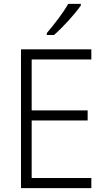

<svg xmlns="http://www.w3.org/2000/svg" viewBox="-20 -968 570 988"><path d="M221 -798V-788H258C303 -827 366 -896 396 -940V-948H331C305 -902 261 -845 221 -798ZM88 0H450V-52H143V-348H431V-400H143V-662H450V-714H88Z"/></svg>

Font: Noto Sans Mono Condensed Light
Style: Regular
Weight: 300
Width: 3
Designer: Monotype Design Team
Foundry: Monotype Imaging Inc.
Version: Version 2.014